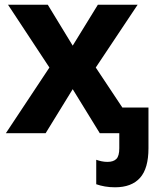

<svg xmlns="http://www.w3.org/2000/svg" viewBox="-20 -566 685 816"><path d="M469 230Q446 230 426 226.5Q406 223 389 217V113Q400 117 412 119.5Q424 122 437 122Q462 122 474.5 109.5Q487 97 487 64V0H404L289 -187L174 0H5L190 -279L14 -546H183L289 -372L396 -546H565L387 -279L500 -109H611V64Q611 150 575 190Q539 230 469 230Z"/></svg>

Font: RS Noto Sans
Style: Bold
Weight: 700
Designer: Monotype Design Team
Foundry: Monotype Imaging Inc.
Version: Version 3.10